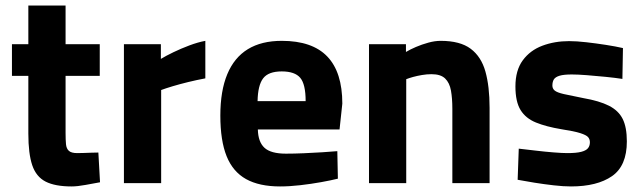

<svg xmlns="http://www.w3.org/2000/svg" viewBox="-20 -659 2311 691"><path d="M238 12Q178 12 144 -5.5Q110 -23 96 -64.5Q82 -106 82 -178V-386H23V-500H82V-639H216V-500H339V-386H216V-181Q216 -156 217.5 -140Q219 -124 228 -116Q237 -108 258 -108Q268 -108 282 -108.5Q296 -109 310 -109.5Q324 -110 334 -110L340 -3Q318 1 288 6.5Q258 12 238 12Z M426 0V-500H559V-447Q577 -458 604 -471Q631 -484 661.5 -495.5Q692 -507 719 -512V-377Q687 -371 656.5 -363.5Q626 -356 601 -348.5Q576 -341 560 -335V0Z M988 12Q913 12 865.5 -14.5Q818 -41 795.5 -97Q773 -153 773 -243Q773 -332 798 -392Q823 -452 872 -482Q921 -512 994 -512Q1104 -512 1158 -455.5Q1212 -399 1212 -286L1202 -193H908Q909 -148 932 -127Q955 -106 1009 -106Q1039 -106 1073.5 -107.5Q1108 -109 1140 -111Q1172 -113 1194 -115L1196 -16Q1172 -10 1136 -3.5Q1100 3 1061 7.5Q1022 12 988 12ZM907 -295H1080Q1080 -356 1060.5 -379Q1041 -402 994 -402Q946 -402 927 -377Q908 -352 907 -295Z M1308 0V-500H1441V-472Q1456 -481 1477 -490Q1498 -499 1521.5 -505.5Q1545 -512 1566 -512Q1636 -512 1674 -483.5Q1712 -455 1727 -401.5Q1742 -348 1742 -271V0H1608V-267Q1608 -305 1603 -333Q1598 -361 1582 -376.5Q1566 -392 1533 -392Q1516 -392 1498.5 -389Q1481 -386 1466.5 -382Q1452 -378 1442 -374V0Z M2035 12Q2008 12 1973 8Q1938 4 1903.5 -1.5Q1869 -7 1843 -12L1847 -124Q1874 -121 1907.5 -117Q1941 -113 1972.5 -110.5Q2004 -108 2022 -108Q2054 -108 2071.5 -112.5Q2089 -117 2096 -125.5Q2103 -134 2103 -147Q2103 -158 2096.5 -165.5Q2090 -173 2068 -180Q2046 -187 2000 -194Q1946 -203 1909 -218Q1872 -233 1853.5 -263Q1835 -293 1835 -348Q1835 -406 1861.5 -442Q1888 -478 1932 -494.5Q1976 -511 2028 -511Q2055 -511 2090 -507Q2125 -503 2160.5 -497.5Q2196 -492 2222 -486L2220 -375Q2194 -379 2159 -382.5Q2124 -386 2091.5 -388.5Q2059 -391 2038 -391Q2009 -391 1994 -386.5Q1979 -382 1973.5 -373.5Q1968 -365 1968 -351Q1968 -340 1976.5 -333Q1985 -326 2009 -320.5Q2033 -315 2079 -306Q2137 -296 2171.5 -278.5Q2206 -261 2221 -231Q2236 -201 2236 -150Q2236 -62 2182.5 -25Q2129 12 2035 12Z"/></svg>

Font: Titillium Web SemiBold
Style: Regular
Weight: 600
Designer: Mohamed Gaber, Accademia di Belle Arti di Urbino
Foundry: Kief Type Foundry, Accademia di Belle Arti di Urbino
Version: Version 3.000; ttfautohint (v1.8.4)